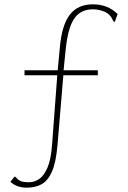

<svg xmlns="http://www.w3.org/2000/svg" viewBox="-20 -690 590 885"><path d="M104 175Q79 175 60.5 168Q42 161 28 148L47 124Q53 125 57.5 131.5Q62 138 74 144Q86 150 115 150Q138 150 160 135.5Q182 121 198.5 83.5Q215 46 220 -23L244 -343H93V-366H246L256 -472Q265 -575 302 -622.5Q339 -670 408 -670Q478 -670 522 -625L509 -589Q503 -589 499 -599Q489 -624 463 -635.5Q437 -647 408 -647Q351 -647 322 -604Q293 -561 283 -464L273 -366H431V-343H272L245 -21Q238 59 219.5 101Q201 143 172 159Q143 175 104 175Z"/></svg>

Font: Inconsolata SemiExpanded ExtraLight
Style: Regular
Weight: 200
Width: 6
Monospace: yes
Designer: Raph Levien, Cyreal, Brenton Simpson
Foundry: Raph Levien, Cyreal, Google
Version: Version 3.001; ttfautohint (v1.8.2.53-6de2)